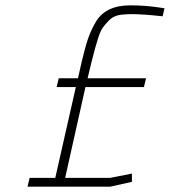

<svg xmlns="http://www.w3.org/2000/svg" viewBox="-20 -699 636 719"><path d="M589 -638Q515 -646 476 -646Q437 -646 419 -641Q401 -636 387.5 -622Q374 -608 365.5 -596.5Q357 -585 348 -558Q338 -528 322 -464L308 -406H527L519 -373H300L224 -33H393L474 -49V-18L393 0H83L91 -33H187L264 -373H192L200 -406H272L286 -468Q299 -523 310 -555Q321 -587 340 -619Q377 -679 468 -679Q523 -679 576 -671L596 -668Z"/></svg>

Font: TitilliumWebThinItalic
Style: Thin Italic
Weight: 200
Italic angle: -13°
Version: Version 1.001;PS 57.000;hotconv 1.0.70;makeotf.lib2.5.55311